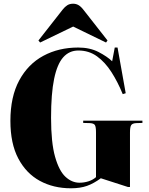

<svg xmlns="http://www.w3.org/2000/svg" viewBox="-20 -1000 800 1034"><path d="M362 14Q268 14 194.5 -26Q121 -66 78.5 -146.5Q36 -227 36 -349Q36 -479 83.5 -567Q131 -655 213.5 -699.5Q296 -744 401 -744Q464 -744 510.5 -720Q557 -696 584 -670L598 -744H613L657 -498L641 -493Q614 -559 580 -612Q546 -665 502.5 -696.5Q459 -728 402 -728Q353 -728 320.5 -691.5Q288 -655 271.5 -575.5Q255 -496 255 -366Q255 -232 276.5 -156Q298 -80 332.5 -48Q367 -16 408 -16Q433 -16 456.5 -23.5Q480 -31 497 -46V-287Q497 -317 491 -326.5Q485 -336 464 -337L428 -338V-350H747V-338L714 -337Q693 -336 686.5 -326Q680 -316 680 -286V7H669L523 -40Q485 -12 448.5 1Q412 14 362 14ZM196 -771 187 -782 318 -949Q329 -963 342 -971.5Q355 -980 374 -980Q390 -980 403.5 -972Q417 -964 432 -944L559 -782L551 -771L374 -857Z"/></svg>

Font: Literata 72pt ExtraBold
Style: Regular
Weight: 800
Designer: Latin by Veronika Burian and Jose Scaglione. Greek by Irene Vlachou. Cyrillic by Vera Evstafieva.
Foundry: TypeTogether
Version: Version 3.002